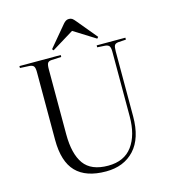

<svg xmlns="http://www.w3.org/2000/svg" viewBox="-133 -1031 1013 1150"><g transform="rotate(-15 373.0 -456.0)"><path d="M382 14Q258 14 196.5 -49.5Q135 -113 135 -248V-668Q135 -693 128.5 -703Q122 -713 102 -715L43 -718V-730H299V-718L238 -715Q221 -714 214.5 -704.5Q208 -695 208 -666V-263Q208 -141 253 -78.5Q298 -16 403 -16Q503 -16 553 -84Q603 -152 603 -268V-668Q603 -693 596.5 -703Q590 -713 571 -715L522 -718V-730H700V-718L653 -715Q634 -713 628.5 -703Q623 -693 623 -666V-263Q623 -127 558 -56.5Q493 14 382 14ZM265 -768 258 -777 367 -907Q374 -915 382 -920.5Q390 -926 402 -926Q414 -926 422 -920.5Q430 -915 442 -900L544 -777L536 -768L402 -852Z"/></g></svg>

Font: Literata 72pt Light
Style: Regular
Weight: 300
Designer: Latin by Veronika Burian and Jose Scaglione. Greek by Irene Vlachou. Cyrillic by Vera Evstafieva.
Foundry: TypeTogether
Version: Version 3.002